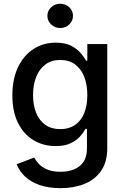

<svg xmlns="http://www.w3.org/2000/svg" viewBox="-20 -772 652 1007"><path d="M297.9 214.8Q234.4 214.8 187.7 198.5Q141.1 182.1 111.1 153.6Q81.1 125 67.4 89.4L159.2 54.2Q168.5 71.3 184.8 88.6Q201.2 106 228.5 117.4Q255.9 128.9 297.4 128.9Q359.9 128.9 397.9 98.9Q436 68.8 436 5.9V-96.2H428.2Q417.5 -76.2 398.9 -55.4Q380.4 -34.7 349.6 -20.3Q318.8 -5.9 271.5 -5.9Q207 -5.9 155.5 -36.9Q104 -67.9 74.5 -127.2Q44.9 -186.5 44.9 -272.5Q44.9 -357.9 74.5 -419.7Q104 -481.4 155.5 -514.9Q207 -548.3 272.9 -548.3Q320.3 -548.3 351.6 -532.7Q382.8 -517.1 401.9 -495.1Q420.9 -473.1 431.6 -453.6H438V-541H542.5V5.4Q542.5 78.1 510 124.5Q477.5 170.9 422.1 192.9Q366.7 214.8 297.9 214.8ZM295.9 -94.7Q341.3 -94.7 373 -116.2Q404.8 -137.7 421.4 -178Q438 -218.3 438 -273.4Q438 -328.6 421.6 -369.9Q405.3 -411.1 373.5 -434.3Q341.8 -457.5 295.9 -457.5Q249.5 -457.5 217.8 -433.6Q186 -409.7 169.7 -368.2Q153.3 -326.7 153.3 -273.4Q153.3 -219.7 169.9 -179.4Q186.5 -139.2 218.3 -116.9Q250 -94.7 295.9 -94.7ZM295.4 -625Q268.1 -625 248.3 -643.8Q228.5 -662.6 228.5 -689Q228.5 -715.3 248.3 -733.9Q268.1 -752.4 295.4 -752.4Q323.7 -752.4 343.3 -733.9Q362.8 -715.3 362.8 -689Q362.8 -662.6 343.3 -643.8Q323.7 -625 295.4 -625Z"/></svg>

Font: Inter 17pt Medium
Style: Regular
Weight: 500
Version: Version 4.001;git-66647c0bb